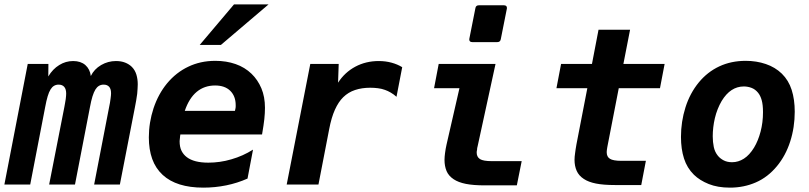

<svg xmlns="http://www.w3.org/2000/svg" viewBox="-36 -837 3668 871"><path d="M89.8 -546.9H183.6L183.1 -490.2Q203.1 -523.9 232.9 -542Q261.7 -560.1 295.9 -560.1Q330.1 -560.1 351.1 -542Q372.1 -523.4 376 -492.2Q391.1 -523.4 422.9 -542Q454.1 -560.1 490.2 -560.1Q513.7 -560.1 531.7 -553Q549.8 -545.9 562.5 -533.2Q576.7 -518.6 582.8 -498.3Q588.9 -478 588.9 -454.6Q588.9 -446.3 588.1 -434.8Q587.4 -423.3 586.4 -411.6Q585 -398.4 581.8 -381.3Q578.6 -364.3 576.2 -351.1L507.8 0H391.1L459 -351.1Q461.4 -362.3 462.9 -371.1Q464.4 -379.9 465.8 -391.1Q466.8 -398.4 467.3 -404.3Q467.8 -410.2 467.8 -414.1Q467.8 -425.3 465.3 -432.1Q462.9 -439 459.5 -442.9Q450.7 -453.1 434.1 -453.1Q410.6 -453.1 397 -431.2Q389.6 -419.4 383.5 -399.7Q377.4 -379.9 372.1 -351.1L304.2 0H187L255.9 -351.1Q256.8 -356.9 259 -368.4Q261.2 -379.9 262.2 -387.7Q263.2 -396 263.7 -402.1Q264.2 -408.2 264.2 -412.6Q264.2 -432.6 255.4 -442.9Q246.6 -453.1 230 -453.1Q207 -453.1 193.8 -432.1Q186 -419.9 180.2 -400.1Q174.3 -380.4 168.9 -351.1L101.1 0H-16.1Z M1025.4 -816.9H1182.1L966.3 -633.3H870.1ZM886.7 14.2Q764.6 14.2 702.1 -43.5Q669.9 -73.2 654.5 -116Q639.2 -158.7 639.2 -213.9Q639.2 -280.8 660.6 -346.2Q671.9 -379.4 686.8 -406.7Q701.7 -434.1 721.2 -458Q742.2 -483.4 766.8 -502.7Q791.5 -522 818.8 -534.7Q845.2 -547.4 875.7 -554.2Q906.2 -561 940.9 -561Q990.7 -561 1032.7 -546.4Q1074.7 -531.7 1105 -502.4Q1133.3 -475.1 1149.7 -436.5Q1166 -397.9 1166 -348.1Q1166 -338.4 1165.3 -323.7Q1164.6 -309.1 1163.1 -296.4Q1162.1 -286.6 1159.2 -266.8Q1156.2 -247.1 1152.8 -227.1H782.2Q781.2 -223.1 781 -219.2Q780.8 -215.3 780.3 -211.4L778.8 -196.8Q778.8 -169.9 787.6 -152.6Q796.4 -135.3 811.5 -124Q844.2 -99.1 909.2 -99.1Q934.6 -99.1 960.9 -102.8Q987.3 -106.4 1013.7 -114.3Q1066.4 -129.4 1111.8 -158.2L1086.9 -26.9Q1040.5 -6.3 990.2 3.9Q939.5 14.2 886.7 14.2ZM1029.8 -334Q1031.7 -340.3 1032.7 -347.7Q1033.2 -351.1 1033.2 -354Q1033.2 -356.9 1033.2 -359.9Q1033.2 -400.9 1008.3 -425.3Q983.9 -449.2 939.9 -449.2Q891.1 -449.2 856.4 -420.4Q821.8 -391.6 802.2 -334Z M1371.6 -546.9H1500.5L1497.6 -461.9Q1527.8 -508.8 1576.2 -534.7Q1624 -560.1 1682.1 -560.1Q1712.9 -560.1 1740.2 -552.7Q1767.1 -545.4 1788.6 -532.2L1762.7 -397.9Q1750 -409.2 1736.6 -417Q1723.1 -424.8 1710.4 -429.2Q1695.8 -434.6 1678.5 -436.8Q1661.1 -439 1643.6 -439Q1605.5 -439 1574.7 -428.7Q1543.9 -418.5 1521 -396Q1499.5 -375 1483.4 -339.4Q1467.3 -303.7 1457.5 -252L1408.7 0H1264.6Z M2106.4 -646Q2092.8 -646 2092.8 -658.2Q2092.8 -660.6 2093.3 -662.1L2120.6 -799.8Q2122.6 -813 2136.2 -813H2250Q2263.7 -813 2263.7 -800.8Q2263.7 -798.3 2263.2 -796.9L2235.8 -659.2Q2233.4 -646 2220.2 -646ZM2163.6 3.9Q2111.3 3.9 2077.1 -2.9Q2043 -9.8 2022 -23.9Q1999 -39.1 1989.7 -61.3Q1980.5 -83.5 1980.5 -111.8Q1980.5 -120.1 1981.2 -127.2Q1981.9 -134.3 1982.9 -142.6Q1984.4 -153.8 1985.8 -161.9Q1987.3 -169.9 1989.7 -181.2L2048.3 -437H1933.1L1954.1 -546.9H2211.9L2130.9 -174.3Q2129.4 -168.5 2128.9 -165.8Q2128.4 -163.1 2128.4 -161.9Q2128.4 -160.6 2128.4 -159.7Q2128.4 -158.7 2127.9 -156.7Q2127 -152.8 2126.7 -149.9Q2126.5 -147 2126.5 -144Q2126.5 -135.7 2129.9 -128.2Q2133.3 -120.6 2141.6 -115.2Q2156.7 -106 2194.8 -106H2330.6L2308.6 3.9Z M2753.4 2.4Q2701.7 2.4 2667.5 -4.4Q2633.3 -11.2 2612.3 -25.4Q2589.8 -40 2580.1 -62Q2570.3 -84 2570.3 -111.8Q2570.3 -120.1 2571 -126.7Q2571.8 -133.3 2572.8 -141.6Q2573.7 -147.5 2575.2 -159.2Q2576.7 -170.9 2579.1 -182.6L2628.4 -437H2488.3L2509.3 -546.9H2649.4L2679.2 -702.1H2822.3L2792 -546.9H2979L2958 -437H2771L2720.2 -175.8Q2719.7 -173.3 2719 -169.4Q2718.3 -165.5 2717.3 -158.7Q2716.8 -154.8 2716.6 -152.1Q2716.3 -149.4 2716.3 -146.5Q2716.3 -125.5 2731 -116.7Q2745.1 -107.4 2784.2 -107.4H2894L2873 2.4H2753.4Z M3275.4 14.2Q3219.7 14.2 3179 -2.2Q3138.2 -18.6 3111.8 -44.4Q3080.6 -75.2 3066.9 -118.2Q3053.2 -161.1 3053.2 -215.8Q3053.2 -285.2 3073.5 -349.6Q3093.8 -414.1 3134.3 -463.4Q3173.3 -510.7 3227.1 -535.9Q3280.8 -561 3346.7 -561Q3395.5 -561 3438 -546.6Q3480.5 -532.2 3510.7 -502.9Q3541.5 -472.7 3555.4 -429.2Q3569.3 -385.7 3569.3 -330.1Q3569.3 -259.3 3548.8 -195.3Q3528.3 -131.3 3488.8 -83.5Q3447.3 -33.2 3392.8 -9.5Q3338.4 14.2 3275.4 14.2ZM3285.2 -101.1Q3313.5 -101.1 3338.9 -117.4Q3364.3 -133.8 3384.8 -167.5Q3403.3 -198.2 3414.3 -239.7Q3425.3 -281.2 3425.3 -328.1Q3425.3 -361.8 3419.4 -382.6Q3413.6 -403.3 3402.8 -416.5Q3390.1 -432.1 3373 -438.5Q3356 -444.8 3338.4 -444.8Q3277.8 -444.8 3237.8 -378.9Q3227.5 -361.3 3219.7 -341.6Q3211.9 -321.8 3207 -301Q3202.1 -280.3 3199.7 -259.3Q3197.3 -238.3 3197.3 -218.8Q3197.3 -192.9 3202.1 -169.9Q3207 -147 3220.7 -130.4Q3231 -117.7 3247.1 -109.4Q3263.2 -101.1 3285.2 -101.1Z"/></svg>

Font: Hack
Style: Bold Italic
Weight: 700
Italic angle: -11°
Monospace: yes
Designer: Christopher Simpkins
Foundry: Christopher Simpkins
Version: Version 2.017; ttfautohint (v1.4.1) -l 4 -r 80 -G 350 -x 0 -